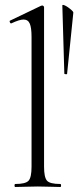

<svg xmlns="http://www.w3.org/2000/svg" viewBox="-20 -747 313 767"><path d="M41 0Q38 0 38 -6Q38 -12 41 -12Q82 -12 94 -25Q106 -38 106 -81V-600Q106 -636 99 -652.5Q92 -669 74 -669Q58 -669 26 -654Q22 -652 19.5 -658Q17 -664 21 -665L144 -724Q146 -725 149 -725Q151 -725 153.5 -723Q156 -721 156 -718V-81Q156 -39 167.5 -25.5Q179 -12 221 -12Q224 -12 224 -6Q224 0 221 0Q204 0 180.5 -1Q157 -2 131 -2Q106 -2 82 -1Q58 0 41 0ZM229 -725Q229 -729 236 -726.5Q243 -724 251.5 -718Q260 -712 266.5 -706Q273 -700 273 -697L248 -452Q248 -450 242.5 -450.5Q237 -451 237 -453Z"/></svg>

Font: Cormorant Light
Style: Regular
Weight: 300
Designer: Christian Thalmann (Catharsis Fonts)
Foundry: Catharsis Fonts
Version: Version 4.000